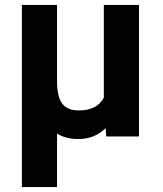

<svg xmlns="http://www.w3.org/2000/svg" viewBox="-20 -548 656 771"><path d="M67.9 -528.3V203.1H209V-11.7C232.4 2.9 260.7 10.3 293.9 10.3C338.4 10.3 375 -4.4 403.8 -33.2L406.7 0H538.1V-528.3H397V-155.8C378.9 -121.6 345.2 -104.5 296.9 -104.5C232.4 -104.5 209 -142.1 209 -224.1V-528.3Z"/></svg>

Font: Shabnam
Style: Bold
Weight: 700
Foundry: DejaVu fonts team - Redesigned by Saber Rastikerdar - Based on Vazir font
Version: Version 5.0.1